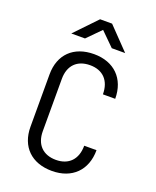

<svg xmlns="http://www.w3.org/2000/svg" viewBox="-172 -1049 943 1159"><g transform="rotate(20 300.0 -470.0)"><path d="M220 -810 305 -896 392 -810H478L343 -950H266L132 -810ZM305 10C434 10 516 -71 516 -200H437C437 -112 387 -61 305 -61C222 -61 172 -111 172 -197V-533C172 -619 222 -669 305 -669C387 -669 437 -618 437 -530H516C516 -659 434 -740 305 -740C174 -740 93 -661 93 -533V-197C93 -69 174 10 305 10Z"/></g></svg>

Font: Tekne LDO Light
Style: Regular
Weight: 300
Monospace: yes
Designer: Alessio Laiso, Mario Rullo, Paolo Rosset
Foundry: Alessio Laiso
Version: Version 1.000;hotconv 1.0.109;makeotfexe 2.5.65596